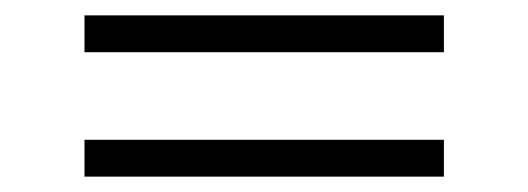

<svg xmlns="http://www.w3.org/2000/svg" viewBox="-20 -455 688 250"><path d="M90 -387V-435H558V-387ZM90 -225V-273H558V-225Z"/></svg>

Font: Geologica Roman Thin
Style: Regular
Weight: 250
Designer: Sindre Bremnes, Frode Helland
Foundry: Monokrom Skriftforlag AS
Version: Version 1.010;gftools[0.9.28]